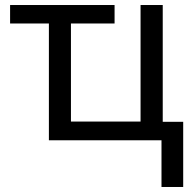

<svg xmlns="http://www.w3.org/2000/svg" viewBox="-20 -556 764 761"><path d="M620.1 185.1V0H173.8V-462.9H20V-536.1H434.1V-462.9H261.2V-74.2H537.1V-536.1H625V-73.2H706.1V185.1Z"/></svg>

Font: Kurinto Seri
Style: Regular
Weight: 400
Designer: Kurinto was developed by Clint Goss from a range of fonts that are compatible with the SIL Open Font License Version 1.1
Foundry: Clinton F. Goss
Version: Version 2.196; July 25, 2020